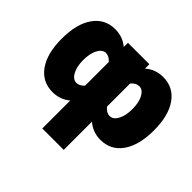

<svg xmlns="http://www.w3.org/2000/svg" viewBox="-175 -783 1219 1219"><g transform="rotate(45 435.0 -173.0)"><path d="M22.9 -276.9Q22.9 -409.7 75.7 -484.6Q128.4 -559.6 221.7 -559.6Q288.6 -559.6 338.9 -517.6V-555.2H531.2V-516.1Q582 -560.1 650.4 -560.1Q743.7 -560.1 796.4 -485.4Q849.1 -410.6 849.1 -278.3Q849.1 -146 796.4 -70.8Q743.7 4.4 650.4 4.4Q582.5 4.4 531.2 -39.6V213.9H338.9V-37.1Q288.6 4.9 221.7 4.9Q128.4 4.9 75.7 -69.8Q22.9 -144.5 22.9 -276.9ZM584.5 -411.6Q555.7 -411.6 531.2 -381.8V-174.8Q556.2 -144 585 -144Q616.7 -144 636.7 -181.4Q656.7 -218.8 656.7 -277.8Q656.7 -337.4 636.5 -374.5Q616.2 -411.6 584.5 -411.6ZM215.3 -277.3Q215.3 -218.3 235.6 -180.9Q255.9 -143.6 287.6 -143.6Q315.4 -143.6 338.9 -170.9V-382.8Q314.5 -411.1 287.1 -411.1Q255.4 -411.1 235.4 -374Q215.3 -336.9 215.3 -277.3Z"/></g></svg>

Font: Estedad-FD Black
Style: Regular
Weight: 900
Designer: Amin Abedi
Version: Version 7.3